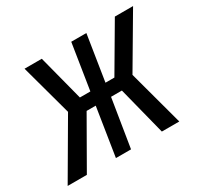

<svg xmlns="http://www.w3.org/2000/svg" viewBox="-153 -704 897 858"><g transform="rotate(-30 295.5 -275.0)"><path d="M-32 0 135 -286 63 -550H152L213 -315H267L304 -550H382L345 -315H391L529 -550H623L467 -285L544 0H454L391 -248H335L295 0H217L256 -248H209L67 0Z"/></g></svg>

Font: JetBrains Mono NL Medium
Style: Italic
Weight: 500
Italic angle: -9°
Monospace: yes
Designer: Philipp Nurullin, Konstantin Bulenkov
Foundry: JetBrains
Version: Version 2.305; ttfautohint (v1.8.4.7-5d5b)